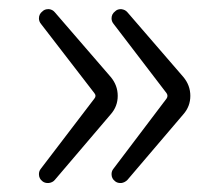

<svg xmlns="http://www.w3.org/2000/svg" viewBox="-20 -492 489 426"><path d="M101.6 -92.8Q96.7 -86.9 87.9 -85.9Q86.9 -85.9 85.9 -85.9Q79.1 -85.9 74.2 -89.8Q66.4 -95.7 66.4 -105.5Q66.4 -112.3 70.3 -117.2L189.5 -273.4Q194.3 -279.3 189.5 -285.2L71.3 -438.5Q66.4 -444.3 66.4 -451.2Q66.4 -460.9 74.2 -466.8Q79.1 -471.7 86.9 -471.7Q87.9 -471.7 88.9 -471.7Q96.7 -470.7 101.6 -464.8L225.6 -321.3Q241.2 -302.7 241.2 -279.3Q241.2 -255.9 225.6 -238.3ZM262.7 -92.8Q256.8 -86.9 249 -85.9Q248 -85.9 247.1 -85.9Q240.2 -85.9 235.4 -89.8Q227.5 -95.7 227.5 -105.5Q227.5 -112.3 231.4 -117.2L349.6 -273.4Q353.5 -279.3 349.6 -285.2L232.4 -438.5Q227.5 -444.3 227.5 -451.2Q227.5 -460.9 235.4 -466.8Q240.2 -471.7 248 -471.7Q249 -471.7 249 -471.7Q257.8 -470.7 262.7 -464.8L386.7 -321.3Q402.3 -302.7 402.3 -279.3Q402.3 -255.9 386.7 -238.3Z"/></svg>

Font: Gen Jyuu Gothic P Light
Style: Regular
Weight: 200
Designer: [Source Han Sans]
Ryoko NISHIZUKA  (kana & ideographs); Paul D. Hunt (Latin, Greek & Cyrillic); Wenlong ZHANG  (bopomofo
Version: Version 1.002.20150607